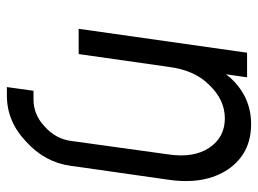

<svg xmlns="http://www.w3.org/2000/svg" viewBox="-118 -434 765 570"><g transform="rotate(90 265.0 -149.5)"><path d="M476 0 514 -266Q522 -321 514 -365.5Q506 -410 483 -444Q436 -512 349 -512Q269 -512 213 -452Q210 -449 207 -445Q204 -441 201 -437L210 -500H137L66 0H141L179 -267Q189 -345 233 -388Q277 -434 332 -434Q388 -434 419 -388Q450 -342 439 -267L402 0ZM402 0 399 22Q393 68 356 101Q321 134 276 134H250L239 213H265Q341 213 401 156Q463 100 473 22L476 0Z"/></g></svg>

Font: Unageo
Style: Regular-Italic
Weight: 400
Designer: Richard Sepsi
Foundry: Richard Sepsi
Version: Version 2.000